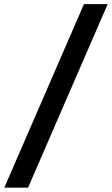

<svg xmlns="http://www.w3.org/2000/svg" viewBox="-67 -781 530 911"><path d="M443.9 -761.4H331.3L-46.5 109.4H66.1Z"/></svg>

Font: TID UI Semi Bold
Style: Italic
Weight: 600
Italic angle: -9.39999°
Designer: The TID Project Authors
Foundry: Bakken & Bæck
Version: Version 1.001;hotconv 1.0.109;makeotfexe 2.5.65596